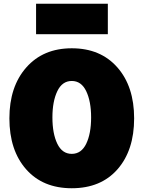

<svg xmlns="http://www.w3.org/2000/svg" viewBox="-20 -975 830 1022"><path d="M362 27Q208 27 119 -74Q30 -175 30 -345Q30 -514 120 -616Q210 -718 362 -718Q515 -718 604.5 -616.5Q694 -515 694 -345Q694 -175 605.5 -74Q517 27 362 27ZM465 -350Q465 -435 439 -489.5Q413 -544 362 -544Q311 -544 285 -489.5Q259 -435 259 -350Q259 -264 285 -210Q311 -156 362 -156Q413 -156 439 -210Q465 -264 465 -350ZM554 -793H172V-955H554Z"/></svg>

Font: Repo
Style: ExtraBlack
Weight: 1000
Designer: Stefan Peev
Foundry: Context Ltd
Version: Version 001.000